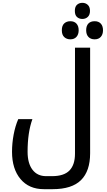

<svg xmlns="http://www.w3.org/2000/svg" viewBox="-20 -1097 757 1357"><path d="M290 240Q185 240 125 168.5Q65 97 65 -24Q65 -85 76.5 -146Q88 -207 109 -255H209Q175 -161 175 -24Q175 57 209.5 102.5Q244 148 306 148H348Q432 148 471 108Q510 68 510 -11V-760H617V-14Q617 112 552.5 176Q488 240 352 240ZM562 -963Q540 -963 524.5 -976.5Q509 -990 509 -1020Q509 -1050 524.5 -1063.5Q540 -1077 562 -1077Q585 -1077 600.5 -1062.5Q616 -1048 616 -1020Q616 -992 600.5 -977.5Q585 -963 562 -963ZM477 -819Q451 -819 434 -835Q417 -851 417 -883Q417 -916 434 -931.5Q451 -947 477 -947Q505 -947 520.5 -930Q536 -913 536 -883Q536 -854 520.5 -836.5Q505 -819 477 -819ZM649 -819Q621 -819 605 -836Q589 -853 589 -883Q589 -914 604.5 -930.5Q620 -947 649 -947Q677 -947 692.5 -930Q708 -913 708 -883Q708 -854 692.5 -836.5Q677 -819 649 -819Z"/></svg>

Font: Noto Kufi Arabic Medium
Style: Regular
Weight: 500
Designer: Monotype Design Team, David Williams, Khaled Hosny
Foundry: Google LLC
Version: Version 2.109; ttfautohint (v1.8.4.7-5d5b)